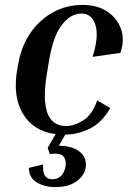

<svg xmlns="http://www.w3.org/2000/svg" viewBox="-20 -537 529 780"><path d="M329 132Q329 169 295.5 196Q262 223 205 223Q162 223 130 204.5Q98 186 97 145L155 131Q153 164 163 177.5Q173 191 192 191Q220 191 233.5 171Q247 151 247 128Q247 108 237 97.5Q227 87 203 87Q199 87 193 87.5Q187 88 182 89L174 63L206 8Q115 -4 72.5 -76Q30 -148 51 -260L55 -282Q68 -352 104.5 -404.5Q141 -457 195.5 -487Q250 -517 316 -517Q376 -517 416.5 -489.5Q457 -462 472 -418Q487 -374 469 -322L356 -306Q382 -387 368 -434.5Q354 -482 310 -482Q268 -482 232.5 -437.5Q197 -393 180 -295L170 -235Q136 -25 249 -25Q281 -25 318 -48Q355 -71 375 -129L428 -98Q394 -39 346 -15Q298 9 245 10L219 55Q272 56 300.5 77Q329 98 329 132Z"/></svg>

Font: Inria Serif
Style: Bold Italic
Weight: 700
Italic angle: -10°
Designer: Black Foundry Team
Foundry: Black Foundry
Version: Version 1.000; ttfautohint (v1.8.3)